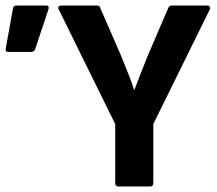

<svg xmlns="http://www.w3.org/2000/svg" viewBox="-20 -675 784 695"><path d="M409 0Q397 0 397 -13V-226L193 -640Q189 -647 192.5 -651Q196 -655 202 -655H331Q342 -655 343 -646L417 -476Q430 -444 442.5 -413Q455 -382 465 -351H467Q479 -383 491 -413.5Q503 -444 516 -476L589 -646Q593 -655 602 -655H730Q736 -655 739 -651Q742 -647 739 -640L535 -226V-13Q535 0 524 0ZM10 -487Q-2 -487 1 -500L27 -645Q29 -655 40 -655H147Q160 -655 155 -640L107 -496Q103 -487 92 -487Z"/></svg>

Font: Sofia Sans Semi Condensed ExtraBold
Style: Regular
Weight: 800
Designer: Botio Nikoltchev, Ani Petrova
Foundry: lettersoup
Version: Version 4.100